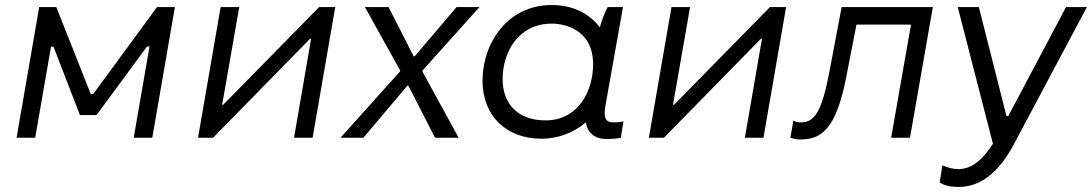

<svg xmlns="http://www.w3.org/2000/svg" viewBox="-20 -548 4345 764"><path d="M46 0H120L183 -362H193L298 -90H364L565 -363H575L512 0H586L676 -520H605L351 -174H341L204 -520H136Z M768 0H828L1214 -394H1218L1150 0H1224L1314 -520H1250L868 -131H864L932 -520H858Z M1335 0H1426L1601 -207H1605L1711 0H1805L1661 -263V-267L1888 -520H1797L1630 -324H1626L1526 -520H1432L1572 -268V-264Z M2394 5C2414 5 2430 4 2450 1L2461 -65C2448 -62 2435 -61 2421 -61C2389 -61 2381 -80 2389 -127L2459 -520H2398C2385 -495 2374 -466 2367 -439C2326 -494 2260 -528 2175 -528C1998 -528 1900 -374 1900 -227C1900 -90 1991 4 2135 4C2197 4 2261 -18 2311 -61C2318 -19 2346 5 2394 5ZM2176 -454C2226 -454 2340 -431 2340 -292C2340 -188 2283 -69 2150 -69C2045 -69 1980 -131 1980 -233C1980 -341 2043 -454 2176 -454Z M2562 0H2622L3008 -394H3012L2944 0H3018L3108 -520H3044L2662 -131H2658L2726 -520H2652Z M3165 7C3249 7 3308 -35 3348 -245L3388 -450H3605L3526 0H3601L3692 -520H3329L3280 -261C3250 -105 3222 -61 3167 -61C3157 -61 3146 -63 3137 -68L3125 0C3136 4 3149 7 3165 7Z M3793 196C3894 196 3963 123 4016 23L4305 -520H4222L3992 -86H3985L3875 -520H3791L3931 24C3893 84 3849 125 3793 125C3774 125 3754 120 3730 110L3719 178C3741 193 3773 196 3793 196Z"/></svg>

Font: Fixel Display 20240404
Style: Italic
Weight: 400
Italic angle: -10°
Designer: AlfaBravo + MacPaw
Foundry: Kyrylo Tkachov, Marchela Mozhyna, Serhii Makarenko, Maria Weinstein, Zakhar Kryvoshyya
Version: Version 1.211;Glyphs 3.2 (3225)